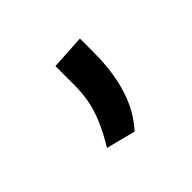

<svg xmlns="http://www.w3.org/2000/svg" viewBox="-71 -244 474 474"><g transform="rotate(-45 166.5 -7.0)"><path d="M94.7 102.5Q135.7 35.2 143.6 -15.6Q147 -35.6 147.5 -60.1V-130.4L238.3 -135.7V-88.4Q238.3 50.3 171.4 122.1Z"/></g></svg>

Font: Duru Sans
Style: Regular
Weight: 400
Designer: Onur Yazõcõgil
Foundry: Onur Yazõcõgil
Version: Version 1.001